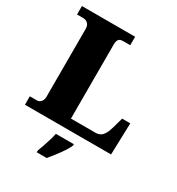

<svg xmlns="http://www.w3.org/2000/svg" viewBox="-216 -848 1108 1203"><g transform="rotate(30 338.5 -246.5)"><path d="M21 0V-61H74Q83 -61 92 -66.5Q101 -72 107 -83Q113 -94 113 -109V-602Q113 -619 106.5 -630.5Q100 -642 89.5 -647.5Q79 -653 66 -653H21V-714H406V-653H357Q339 -653 330 -647.5Q321 -642 317.5 -631Q314 -620 314 -604V-69H492Q510 -69 524.5 -76.5Q539 -84 550.5 -103Q562 -122 571 -154L592 -229H651L644 0ZM234 208Q241 189 250.5 162.5Q260 136 268 108.5Q276 81 280 61H410V71Q401 92 383.5 118.5Q366 145 345 172Q324 199 306 221H234Z"/></g></svg>

Font: Noto Serif Armenian Black
Style: Regular
Weight: 900
Version: Version 2.007